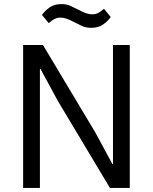

<svg xmlns="http://www.w3.org/2000/svg" viewBox="-20 -918 747 938"><path d="M262 -426 178 -581H175V0H93V-698H190L445 -272L529 -117H532V-698H614V0H517ZM426 -782Q400 -782 381 -791Q362 -800 346 -808Q322 -821 305.5 -826.5Q289 -832 276 -832Q259 -832 246 -825Q233 -818 218 -805L185 -845Q199 -865 222 -881.5Q245 -898 280 -898Q306 -898 325 -889Q344 -880 360 -872Q384 -859 400.5 -853.5Q417 -848 430 -848Q447 -848 460 -855Q473 -862 488 -875L521 -835Q507 -815 484 -798.5Q461 -782 426 -782Z"/></svg>

Font: IBM Plex Sans
Style: Regular
Weight: 400
Designer: Mike Abbink, Paul van der Laan, Pieter van Rosmalen
Foundry: Bold Monday
Version: Version 3.005